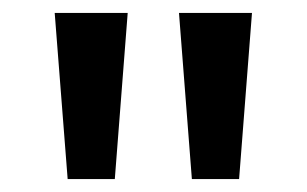

<svg xmlns="http://www.w3.org/2000/svg" viewBox="-20 -734 476 298"><path d="M178.2 -713.9 158.2 -456.1H85L64.9 -713.9ZM371.1 -713.9 351.1 -456.1H277.8L257.8 -713.9Z"/></svg>

Font: f3_51262          
Style: Regular
Weight: 600
Foundry: Ascender Corporation
Version: Version 1.10